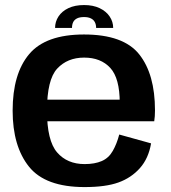

<svg xmlns="http://www.w3.org/2000/svg" viewBox="-20 -735 678 760"><path d="M315 5.5V-85.5Q246 -85.5 206 -131.8Q166 -178 166 -297Q166 -420 206.5 -463.5Q247 -507 313 -507Q379 -507 416.5 -466.2Q454 -425.5 454 -327.5L460 -340.5H152.5V-255H590.5Q593.5 -274 593.5 -298Q593.5 -441.5 531 -520Q468.5 -598.5 312.5 -598.5Q161 -598.5 95.5 -520.8Q30 -443 30 -297Q30 -156 94.8 -75.2Q159.5 5.5 315 5.5ZM315 -85.5V5.5Q398.5 5.5 449 -12.8Q499.5 -31 533.8 -69.5Q568 -108 578 -167.5L452 -202.5Q442.5 -166 426.5 -137.8Q410.5 -109.5 382.8 -97.5Q355 -85.5 315 -85.5ZM313 -715Q276.5 -715 250.8 -702.8Q225 -690.5 211.5 -669.8Q198 -649 198 -624.5H265Q265 -637.5 269.5 -647Q274 -656.5 284.5 -662Q295 -667.5 313 -667.5Q329 -667.5 339.8 -662.2Q350.5 -657 355.5 -647.2Q360.5 -637.5 360.5 -624.5H428Q428 -649 414 -669.8Q400 -690.5 374.2 -702.8Q348.5 -715 313 -715Z"/></svg>

Font: Anybody UltraCondensed Thin SemiBold
Style: Regular
Weight: 600
Version: Version 1.111